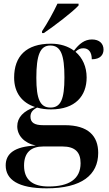

<svg xmlns="http://www.w3.org/2000/svg" viewBox="-20 -786 592 1046"><path d="M209 -616V-606H219C278 -646 376 -721 408 -756V-766H293C272 -721 238 -659 209 -616ZM234 240C425 240 515 167 515 47C515 -45 461 -104 333 -104H215C168 -104 146 -118 146 -150C146 -171 155 -186 182 -200C205 -193 231 -190 258 -190C391 -190 452 -264 452 -364C452 -422 430 -471 391 -504C406 -518 418 -523 434 -523C463 -523 480 -502 480 -463C528 -463 544 -489 544 -516C544 -548 522 -571 481 -571C441 -571 412 -548 383 -510C351 -534 308 -548 258 -548C122 -548 57 -479 57 -363C57 -281 100 -226 171 -203C108 -182 74 -146 74 -98C74 -49 110 -7 175 7C57 12 11 52 11 115C11 192 78 240 234 240ZM255 -200C199 -200 178 -245 178 -362C178 -487 199 -538 254 -538C311 -538 331 -488 331 -364C331 -245 311 -200 255 -200ZM245 230C158 230 111 194 111 116C111 44 150 12 216 12H320C389 12 419 43 419 103C419 191 354 230 245 230Z"/></svg>

Font: Noto Serif Display SemiBold
Style: Regular
Weight: 600
Designer: Monotype Design Team
Foundry: Monotype Imaging Inc.
Version: Version 2.009